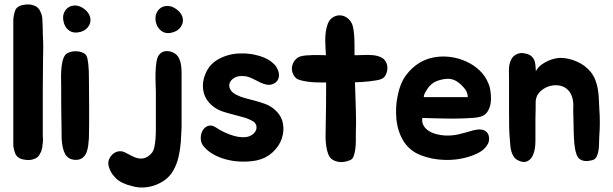

<svg xmlns="http://www.w3.org/2000/svg" viewBox="-20 -639 2766 866"><path d="M173 6Q172 11 171.5 15.5Q171 20 171 25L165 46Q163 50 162 51L159 57Q154 68 141 75Q117 87 90 81Q73 79 63 71Q53 64 49 54Q45 44 43 34Q40 24 40 16V-544Q40 -551 40.5 -556.5Q41 -562 42 -567Q43 -574 44.5 -579Q46 -584 48 -590Q51 -600 59 -606Q71 -615 82 -616Q89 -618 95 -618.5Q101 -619 109 -619Q123 -619 141 -611Q155 -603 161 -589Q171 -569 171 -552Q172 -542 172.5 -522Q173 -502 173 -492V-488Q175 -456 175 -426.5Q175 -397 174 -362Q174 -328 173.5 -296.5Q173 -265 173 -234V-24Q173 -20 173.5 -16.5Q174 -13 174 -9Q174 1 173 6Z M381 -293Q381 -265 381.5 -230Q382 -195 382 -157.5Q382 -120 382 -83.5Q382 -47 381 -16Q380 -1 378 16.5Q376 34 370 49Q364 64 351.5 73.5Q339 83 318 82Q287 80 273.5 55Q260 30 258 -15Q258 -38 257.5 -68Q257 -98 256.5 -129Q256 -160 256 -189.5Q256 -219 256 -243Q256 -257 255.5 -277Q255 -297 256 -318Q257 -339 261 -358.5Q265 -378 274 -391Q281 -399 294 -403.5Q307 -408 321.5 -408Q336 -408 349.5 -403Q363 -398 369 -389Q373 -383 375 -372Q377 -361 378.5 -347.5Q380 -334 380.5 -319.5Q381 -305 381 -293ZM343 -495Q312 -487 291.5 -501.5Q271 -516 266 -545Q262 -566 269 -582Q276 -598 290 -606.5Q304 -615 322 -614Q340 -613 358 -600Q375 -588 382.5 -572Q390 -556 387.5 -541Q385 -526 374 -513.5Q363 -501 343 -495Z M759 -493Q729 -484 708 -499.5Q687 -515 682 -544Q679 -565 686.5 -581Q694 -597 707.5 -605Q721 -613 739 -612Q757 -611 775 -598Q792 -586 799.5 -570.5Q807 -555 804.5 -540Q802 -525 791 -512Q780 -499 759 -493ZM799 -309Q799 -297 799 -264Q799 -231 799 -192.5Q799 -154 799 -118Q799 -82 799 -63Q798 -33 795.5 1Q793 35 785.5 68Q778 101 762 129.5Q746 158 718 177Q686 198 648 204.5Q610 211 574 200Q552 195 531.5 185Q511 175 497 159Q479 140 471 113.5Q463 87 481 64Q493 49 510.5 44.5Q528 40 545 49Q561 57 576 65Q591 73 606 75.5Q621 78 636 72.5Q651 67 666 49Q673 40 676.5 23Q680 6 681.5 -14.5Q683 -35 683 -55.5Q683 -76 683 -92Q683 -114 683 -129.5Q683 -145 683 -158.5Q683 -172 683 -186.5Q683 -201 683 -222Q683 -234 682 -258Q681 -282 681.5 -308.5Q682 -335 685.5 -358Q689 -381 697 -391Q710 -408 730.5 -408.5Q751 -409 768 -398Q779 -391 785 -380.5Q791 -370 794 -358Q797 -346 798 -333.5Q799 -321 799 -309Z M1124 -90Q1105 -102 1081.5 -109Q1058 -116 1033.5 -122Q1009 -128 986 -135.5Q963 -143 944 -157Q903 -188 896.5 -233.5Q890 -279 916 -325Q930 -349 953 -364.5Q976 -380 1003.5 -388.5Q1031 -397 1060 -398Q1089 -399 1115 -395Q1132 -392 1151 -386.5Q1170 -381 1186.5 -372Q1203 -363 1216.5 -349.5Q1230 -336 1236 -316Q1240 -303 1237.5 -291Q1235 -279 1227.5 -271Q1220 -263 1208.5 -259Q1197 -255 1184 -257Q1169 -260 1156 -266Q1143 -272 1130 -279Q1117 -286 1103.5 -291Q1090 -296 1075 -296Q1052 -297 1037 -288Q1022 -279 1016.5 -266Q1011 -253 1017.5 -238Q1024 -223 1045 -212Q1064 -202 1087 -196Q1110 -190 1132.5 -184Q1155 -178 1176.5 -170Q1198 -162 1215 -148Q1248 -121 1255.5 -85Q1263 -49 1251 -14Q1239 21 1209.5 48Q1180 75 1140 84Q1111 90 1077.5 90Q1044 90 1011.5 83Q979 76 949.5 61Q920 46 900 23Q886 7 885.5 -13.5Q885 -34 893.5 -49.5Q902 -65 918 -71Q934 -77 954 -64Q970 -53 992 -42.5Q1014 -32 1036 -26Q1058 -20 1078.5 -20Q1099 -20 1114 -29Q1136 -43 1137 -61.5Q1138 -80 1124 -90Z M1723 -355Q1731 -336 1724.5 -313Q1718 -290 1701 -283Q1692 -279 1677 -276.5Q1662 -274 1644.5 -272Q1627 -270 1610 -269Q1593 -268 1581 -268Q1582 -238 1583 -206.5Q1584 -175 1585 -145Q1586 -115 1586 -87.5Q1586 -60 1585 -38Q1585 -23 1585 -3.5Q1585 16 1582.5 34Q1580 52 1575 65.5Q1570 79 1560 83Q1529 96 1503.5 90.5Q1478 85 1467 69Q1459 56 1455 38.5Q1451 21 1449.5 2.5Q1448 -16 1448.5 -33.5Q1449 -51 1449 -64Q1450 -106 1450.5 -159.5Q1451 -213 1451 -267H1436Q1424 -267 1405.5 -267.5Q1387 -268 1368.5 -270.5Q1350 -273 1334 -277.5Q1318 -282 1311 -291Q1300 -304 1297.5 -319Q1295 -334 1299.5 -347.5Q1304 -361 1314 -371.5Q1324 -382 1337 -385Q1355 -390 1388 -390.5Q1421 -391 1450 -390Q1449 -400 1449 -409.5Q1449 -419 1448 -428Q1447 -440 1447 -458.5Q1447 -477 1449.5 -495.5Q1452 -514 1458 -530.5Q1464 -547 1475 -556Q1490 -568 1505.5 -569.5Q1521 -571 1534.5 -565Q1548 -559 1557.5 -547.5Q1567 -536 1571 -522Q1574 -510 1576 -493.5Q1578 -477 1578.5 -459Q1579 -441 1579 -423Q1579 -405 1579 -390H1589Q1604 -390 1624 -391Q1644 -392 1663.5 -390Q1683 -388 1699 -380.5Q1715 -373 1723 -355Z M2114 -51Q2126 -54 2138.5 -55Q2151 -56 2161.5 -52Q2172 -48 2179 -38.5Q2186 -29 2186 -12Q2186 0 2180 11Q2174 22 2165 31Q2156 40 2145 46.5Q2134 53 2124 57Q2095 70 2057.5 77Q2020 84 1980 82Q1926 80 1876.5 60.5Q1827 41 1799 -4Q1773 -48 1768 -102Q1763 -156 1773 -204Q1784 -262 1810.5 -298.5Q1837 -335 1874 -357Q1919 -383 1975 -384Q2031 -385 2082 -362Q2116 -347 2143 -321.5Q2170 -296 2184 -260Q2188 -251 2190.5 -238Q2193 -225 2194 -210.5Q2195 -196 2194 -182Q2193 -168 2189 -157Q2183 -139 2174 -129Q2165 -119 2151 -114Q2137 -109 2117.5 -107.5Q2098 -106 2071 -105Q2047 -104 2026 -104Q2005 -104 1983 -104.5Q1961 -105 1937.5 -105.5Q1914 -106 1885 -107Q1882 -87 1890.5 -72.5Q1899 -58 1914 -48.5Q1929 -39 1948 -34Q1967 -29 1985 -28Q2019 -26 2050 -33.5Q2081 -41 2114 -51ZM2071 -245Q2052 -267 2031 -277Q2015 -284 1997.5 -283.5Q1980 -283 1964 -278Q1935 -271 1915 -248Q1913 -246 1908 -238.5Q1903 -231 1898.5 -223Q1894 -215 1892 -208Q1890 -201 1894 -201H2090Q2089 -215 2085 -224.5Q2081 -234 2071 -245Z M2276 -271Q2276 -294 2275.5 -320Q2275 -346 2284 -367Q2292 -386 2310.5 -394.5Q2329 -403 2347 -398Q2365 -395 2375 -387Q2385 -379 2389.5 -368.5Q2394 -358 2395 -344.5Q2396 -331 2397 -318Q2407 -336 2422 -347Q2437 -358 2453 -365Q2469 -372 2483.5 -375Q2498 -378 2506 -378Q2544 -378 2581.5 -361.5Q2619 -345 2644 -315Q2658 -297 2665.5 -277.5Q2673 -258 2676.5 -237Q2680 -216 2681 -194.5Q2682 -173 2683 -151Q2688 -87 2683 -24Q2682 -11 2682 6Q2682 23 2679.5 39.5Q2677 56 2670.5 68.5Q2664 81 2649 84Q2628 89 2614.5 86.5Q2601 84 2593 77Q2585 70 2581 59Q2577 48 2574 34Q2572 23 2570.5 8.5Q2569 -6 2568.5 -21Q2568 -36 2567.5 -50.5Q2567 -65 2567 -77Q2567 -96 2566 -119Q2565 -142 2566 -162Q2566 -209 2541.5 -233.5Q2517 -258 2475 -254Q2443 -250 2419 -228.5Q2395 -207 2396 -173Q2396 -160 2396 -149Q2396 -138 2395.5 -127Q2395 -116 2395 -103Q2395 -90 2395 -74Q2395 -41 2395 -4.5Q2395 32 2386 55Q2378 79 2359 88Q2340 97 2314 83Q2303 77 2296.5 66.5Q2290 56 2286.5 44Q2283 32 2282 19.5Q2281 7 2280 -4Q2277 -37 2276.5 -65.5Q2276 -94 2276 -127Z"/></svg>

Font: BM JUA 
Style: Regular
Weight: 400
Designer: BONGJIN KIM, JAEHYUN KEUM, JUHEE TAE
Foundry: WOOWA BROTHERS Corporation.
Version: Version 1.000